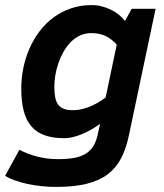

<svg xmlns="http://www.w3.org/2000/svg" viewBox="-49 -547 651 760"><path d="M460.9 -9.8Q450.2 41.5 430.4 79.6Q410.6 117.7 377.4 142.8Q344.2 168 294.4 180.4Q244.6 192.9 173.8 192.9Q143.1 192.9 113.8 189.7Q84.5 186.5 58.6 180.9Q32.7 175.3 10.3 167.2Q-12.2 159.2 -28.8 148.9L27.8 45.9Q60.1 63 99.4 73Q138.7 83 181.2 83Q219.2 83 246.6 77.6Q273.9 72.3 292.2 60.3Q310.5 48.3 321.5 29.8Q332.5 11.2 337.9 -15.1L347.2 -57.1Q330.1 -44.4 311.8 -33.9Q293.5 -23.4 275.1 -15.9Q256.8 -8.3 239 -4.2Q221.2 0 205.1 0Q160.2 0 127.9 -11.5Q95.7 -22.9 75.2 -46.9Q54.7 -70.8 44.9 -107.9Q35.2 -145 35.2 -196.8Q35.2 -236.8 43.2 -276.9Q51.3 -316.9 67.1 -353.5Q83 -390.1 106.7 -421.9Q130.4 -453.6 161.4 -476.8Q192.4 -500 230.5 -513.4Q268.6 -526.9 314 -526.9Q334 -526.9 353.3 -522Q372.6 -517.1 389.6 -508.8Q406.7 -500.5 421.1 -489Q435.5 -477.5 445.8 -463.9L472.2 -512.2H566.9ZM413.1 -370.1Q392.6 -393.6 368.2 -404.8Q343.8 -416 312 -416Q287.6 -416 267.1 -406.2Q246.6 -396.5 230.5 -379.9Q214.4 -363.3 202.1 -341.6Q189.9 -319.8 181.9 -296.1Q173.8 -272.5 169.9 -248.3Q166 -224.1 166 -203.1Q166 -178.2 169.7 -160.6Q173.3 -143.1 181.9 -132.1Q190.4 -121.1 204.3 -116Q218.3 -110.8 238.8 -110.8Q267.6 -110.8 299.8 -122.3Q332 -133.8 369.1 -161.1Z"/></svg>

Font: Lorenzo Sans
Style: Bold Italic
Weight: 700
Italic angle: -12°
Foundry: Intel Corporation
Version: Version 1.00; ttfautohint (v1.5)